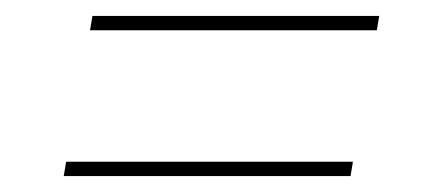

<svg xmlns="http://www.w3.org/2000/svg" viewBox="-20 -415 540 241"><path d="M93 -377 96 -395H456L453 -377ZM60 -194 63 -212H423L420 -194Z"/></svg>

Font: DM Sans 24pt Thin
Style: Italic
Weight: 250
Italic angle: -10°
Designer: Colophon Foundry, Jonny Pinhorn
Foundry: Colophon Foundry
Version: Version 4.004;gftools[0.9.30]